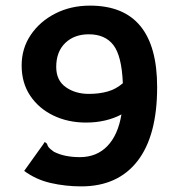

<svg xmlns="http://www.w3.org/2000/svg" viewBox="-20 -652 640 683"><path d="M269 11Q213 11 160.5 -1Q108 -13 66 -44L134 -139L139 -147L147 -141Q149 -133 153.5 -127.5Q158 -122 172 -112Q192 -102 215 -97.5Q238 -93 264 -93Q324 -93 362 -132.5Q400 -172 412 -245Q386 -231 354 -223.5Q322 -216 286 -216Q222 -216 170 -241Q118 -266 87.5 -311.5Q57 -357 57 -419Q57 -480 89.5 -528Q122 -576 177 -604Q232 -632 300 -632Q539 -632 539 -342Q539 -169 469 -79Q399 11 269 11ZM180 -414Q180 -366 214 -342Q248 -318 296 -318Q333 -318 363 -326.5Q393 -335 417 -356Q413 -453 383.5 -491.5Q354 -530 296 -530Q244 -530 212 -499Q180 -468 180 -414Z"/></svg>

Font: Inconsolata Expanded ExtraBold
Style: Regular
Weight: 800
Width: 7
Monospace: yes
Designer: Raph Levien, Cyreal, Brenton Simpson
Foundry: Raph Levien, Cyreal, Google
Version: Version 3.001; ttfautohint (v1.8.2.53-6de2)